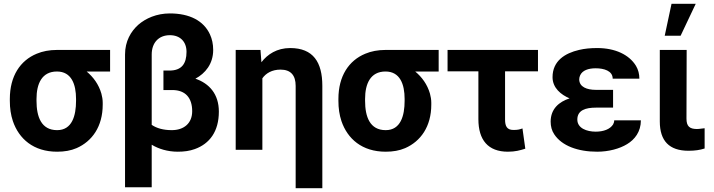

<svg xmlns="http://www.w3.org/2000/svg" viewBox="-20 -792 3777 1015"><path d="M562 -414V-528H281C241 -528 205 -521 174 -508C87 -472 32 -390 32 -269V-259C32 -220 37 -185 48 -152C80 -58 157 10 282 10C321 10 355 4 385 -9C467 -45 523 -123 523 -239V-249C523 -266 520 -282 516 -297C502 -346 473 -385 438 -414ZM281 -414C358 -414 382 -346 382 -269V-259C382 -180 361 -104 282 -104C198 -104 173 -175 173 -259V-269C173 -349 201 -414 281 -414Z M920 10C953 10 983 6 1010 -4C1088 -32 1137 -97 1137 -202C1137 -295 1086 -351 1013 -376C1065 -404 1107 -454 1107 -528C1107 -559 1101 -586 1090 -610C1057 -682 983 -721 878 -721C808 -721 750 -695 711 -661C672 -626 641 -574 641 -504V198H782V-27C818 -5 866 10 920 10ZM996 -204C996 -140 952 -104 888 -104C844 -104 808 -114 782 -132V-504C782 -565 818 -606 878 -606C932 -606 966 -572 966 -518C966 -455 940 -419 876 -419H844V-316H891C961 -316 996 -274 996 -204Z M1463 -424C1517 -424 1543 -394 1543 -338V203H1684V-338C1684 -463 1636 -538 1514 -538C1444 -538 1394 -505 1362 -463L1357 -528H1226V0H1367V-378C1386 -405 1418 -424 1463 -424Z M2299 -414V-528H2018C1978 -528 1942 -521 1911 -508C1824 -472 1769 -390 1769 -269V-259C1769 -220 1774 -185 1785 -152C1817 -58 1894 10 2019 10C2058 10 2092 4 2122 -9C2204 -45 2260 -123 2260 -239V-249C2260 -266 2257 -282 2253 -297C2239 -346 2210 -385 2175 -414ZM2018 -414C2095 -414 2119 -346 2119 -269V-259C2119 -180 2098 -104 2019 -104C1935 -104 1910 -175 1910 -259V-269C1910 -349 1938 -414 2018 -414Z M2665 10C2703 10 2729 3 2757 -6L2742 -113C2725 -107 2716 -105 2694 -105C2660 -105 2650 -125 2650 -160V-415H2824V-528H2346V-415H2509V-162C2509 -52 2560 10 2665 10Z M3130 -223H3221V-317H3130C3083 -317 3042 -332 3042 -373C3042 -380 3044 -387 3047 -394C3059 -420 3090 -431 3129 -431C3172 -431 3219 -418 3219 -376H3360C3360 -401 3354 -424 3342 -444C3306 -503 3232 -538 3137 -538C3102 -538 3070 -535 3041 -528C2968 -511 2901 -471 2901 -384C2901 -327 2946 -291 2991 -272C2936 -254 2891 -217 2891 -149C2891 -124 2897 -101 2910 -82C2950 -21 3035 10 3137 10C3198 10 3256 -6 3295 -30C3335 -54 3368 -95 3368 -156H3227C3227 -148 3225 -141 3221 -134C3205 -109 3171 -96 3129 -96C3082 -96 3032 -114 3032 -160C3032 -210 3077 -223 3130 -223Z M3620 5C3654 5 3680 1 3705 -7V-114L3687 -112C3680 -111 3673 -110 3664 -110C3625 -110 3609 -125 3609 -165L3610 -528H3468V-150C3468 -47 3518 5 3620 5ZM3530 -772 3494 -603H3578L3658 -772Z"/></svg>

Font: Asimov
Style: Regular
Weight: 500
Designer: Google
Version: Version 2.000980; 2014